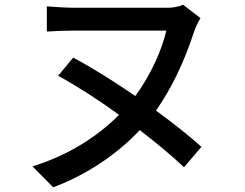

<svg xmlns="http://www.w3.org/2000/svg" viewBox="-20 -741 1040 816"><path d="M836 -117C785 -163 717 -217 643 -271C706 -361 762 -474 804 -604C812 -628 823 -649 832 -664L758 -721C741 -713 717 -708 694 -708H296C255 -708 208 -712 179 -714V-607C208 -609 258 -611 296 -611H687C667 -526 620 -421 555 -333C466 -394 373 -453 291 -496L227 -419C306 -376 398 -317 486 -253C393 -159 266 -79 118 -34L206 55C336 7 471 -78 574 -188C647 -132 713 -77 762 -30Z"/></svg>

Font: Noto Sans CJK KR Medium
Style: Regular
Weight: 500
Designer: Ryoko NISHIZUKA (kana & ideographs); Paul D. Hunt (Latin, Greek & Cyrillic); Wenlong ZHANG (bopomofo); Sandoll Communica
Foundry: Adobe Systems Incorporated
Version: Version 1.004;PS 1.004;hotconv 1.0.82;makeotf.lib2.5.63406